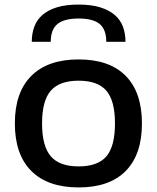

<svg xmlns="http://www.w3.org/2000/svg" viewBox="-20 -810 687 840"><path d="M119 -627Q119 -663 130 -693Q141 -723 165.5 -744.5Q190 -766 229 -778Q268 -790 324 -790Q379 -790 418 -778Q457 -766 482 -744.5Q507 -723 518 -693Q529 -663 529 -627H445Q445 -681 416 -705Q387 -729 324 -729Q261 -729 231.5 -705Q202 -681 202 -627ZM324 10Q189 10 117 -62Q45 -134 45 -270Q45 -406 117 -478Q189 -550 324 -550Q459 -550 530 -478Q601 -406 601 -270Q601 -134 530 -62Q459 10 324 10ZM324 -82Q408 -82 445.5 -126Q483 -170 483 -270Q483 -369 445.5 -413Q408 -457 324 -457Q240 -457 202 -413Q164 -369 164 -270Q164 -171 202 -126.5Q240 -82 324 -82Z"/></svg>

Font: Encode Sans Wide
Style: Medium
Weight: 500
Designer: Pablo Impallari, Andres Torresi
Foundry: Pablo Impallari, Andres Torresi
Version: Version 1.000; ttfautohint (v1.00) -l 8 -r 50 -G 200 -x 14 -